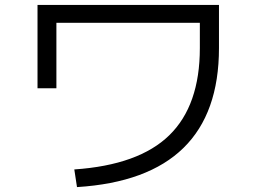

<svg xmlns="http://www.w3.org/2000/svg" viewBox="-20 -733 1040 783"><path d="M133 -373V-713H873V-537Q873 -6 294 30L283 -42Q546 -60 670.5 -181.5Q795 -303 795 -537V-640H210V-373Z"/></svg>

Font: Mplus 1p
Style: Regular
Weight: 400
Version: Version 1.061